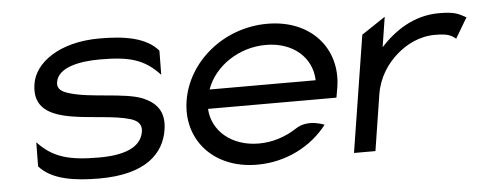

<svg xmlns="http://www.w3.org/2000/svg" viewBox="-39 -551 1642 651"><g transform="rotate(-5 781.5 -225.5)"><path d="M84 -327C71 -245 129 -218 205 -206C265 -196 347 -196 399 -180C420 -173 437 -162 433 -135C424 -80 364 -60 281 -60C179 -60 124 -75 73 -130L72 -48C114 0 192 11 276 11C437 11 498 -57 510 -135C520 -199 488 -229 445 -247C383 -271 271 -264 199 -286C176 -293 157 -302 161 -327C169 -375 238 -391 313 -391C415 -391 464 -376 515 -321L516 -403C475 -451 401 -462 317 -462C180 -462 95 -399 84 -327Z M593 -226C572 -95 664 11 813 11C912 11 999 -35 1052 -104C1052 -104 996 -129 953 -99C916 -75 872 -60 825 -60C733 -60 667 -116 663 -192H1100L1106 -226C1127 -357 1037 -462 888 -462C739 -462 614 -357 593 -226ZM674 -257C701 -334 784 -391 877 -391C970 -391 1033 -334 1035 -257Z M1143 0H1216L1246 -191C1255 -247 1285 -292 1321 -323C1353 -351 1398 -375 1451 -375C1496 -375 1506 -368 1522 -356L1563 -425C1537 -438 1529 -447 1471 -447C1385 -447 1319 -401 1271 -349L1287 -451L1206 -397Z"/></g></svg>

Font: Charger Sport
Style: ExtObl
Weight: 400
Designer: Jasper
Foundry: Cannot Into Space Fonts
Version: Version 1.1